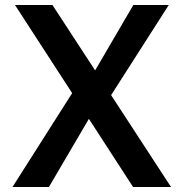

<svg xmlns="http://www.w3.org/2000/svg" viewBox="-20 -749 736 769"><path d="M40 -729H190L361 -467L514 -729H656L425 -368L665 0H513L336 -273L176 0H30L269 -376Z"/></svg>

Font: Reem Kufi Medium
Style: Regular
Weight: 500
Designer: Khaled Hosny
Version: Version 1.001